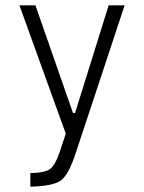

<svg xmlns="http://www.w3.org/2000/svg" viewBox="-20 -495 540 721"><path d="M53 -475H113L254 -71H262L388 -475H448L264 81Q238 160 209.5 182Q181 204 94 206V155Q150 154 169 139Q188 124 204 76L227 7Z"/></svg>

Font: Lekton
Style: Regular
Weight: 400
Designer: Paolo Mazzetti, Luciano Perondi, Raffaele Flato, Elena Papassissa, Emilio Macchia, Michela Povoleri, Tobias Seemiller, R
Version: Version 34.000